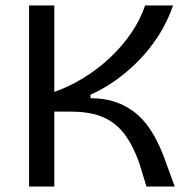

<svg xmlns="http://www.w3.org/2000/svg" viewBox="-20 -680 696 700"><path d="M86 0V-660H178V-345Q233 -364 285.5 -396.5Q338 -429 382 -470.5Q426 -512 459 -560.5Q492 -609 509 -660H611Q591 -602 558.5 -551Q526 -500 484.5 -458Q443 -416 398.5 -385Q354 -354 310 -335V-322Q359 -322 398.5 -309Q438 -296 470.5 -271Q503 -246 528.5 -207Q554 -168 575 -115L617 0H514L487 -88Q464 -151 433.5 -191.5Q403 -232 356.5 -252.5Q310 -273 237 -273H178V0Z"/></svg>

Font: Bricolage Grotesque 96pt ExtraBold
Style: Regular
Weight: 400
Version: Version 1.001;gftools[0.9.33.dev8+g029e19f]